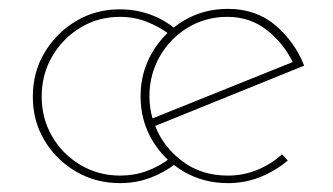

<svg xmlns="http://www.w3.org/2000/svg" viewBox="-20 -407 750 433"><path d="M375 -37Q349 -17 317.5 -5.5Q286 6 251 6Q196 6 151.5 -20Q107 -46 80.5 -90Q54 -134 54 -189Q54 -244 80.5 -288.5Q107 -333 151.5 -359.5Q196 -386 250 -386Q286 -386 318 -374.5Q350 -363 375 -342L364 -328Q341 -346 312 -357.5Q283 -369 251 -369Q201 -369 161 -344.5Q121 -320 97.5 -279.5Q74 -239 74 -189Q74 -140 97.5 -99.5Q121 -59 161.5 -35Q202 -11 251 -11Q283 -11 311.5 -21.5Q340 -32 363 -50ZM494 6Q439 6 394.5 -20Q350 -46 323.5 -90.5Q297 -135 297 -190Q297 -244 323.5 -289Q350 -334 394.5 -360.5Q439 -387 494 -387Q557 -387 600.5 -350.5Q644 -314 666 -259L330 -123Q348 -76 391 -43.5Q434 -11 494 -11Q529 -11 560.5 -24Q592 -37 616 -59L629 -45Q602 -22 567.5 -8Q533 6 494 6ZM317 -190Q317 -164 324 -140L640 -267Q620 -309 582 -339Q544 -369 493 -369Q444 -369 404 -345Q364 -321 340.5 -280Q317 -239 317 -190Z"/></svg>

Font: Synthetic Thin
Style: Regular
Weight: 100
Designer: Santiago Orozco
Foundry: Typemade
Version: Version 2.000; ttfautohint (v1.8.4.7-5d5b)